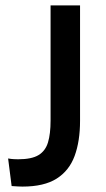

<svg xmlns="http://www.w3.org/2000/svg" viewBox="-20 -680 393 710"><path d="M23 8 10 -94Q21 -92 31 -91.5Q41 -91 47 -91Q97 -91 122.5 -106.5Q148 -122 157.5 -153.5Q167 -185 167 -234V-660H276V-233Q276 -158 256 -103.5Q236 -49 189.5 -19.5Q143 10 63 10Q56 10 46.5 9.5Q37 9 23 8Z"/></svg>

Font: Bricolage Grotesque 48pt Condensed ExtraBold Medium
Style: Regular
Weight: 500
Version: Version 1.000;gftools[0.9.30]